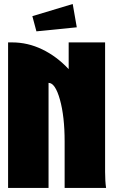

<svg xmlns="http://www.w3.org/2000/svg" viewBox="-20 -930 560 950"><path d="M160.2 -774.9 140.1 -850.1 339.8 -910.2 359.9 -794.9ZM20 -720.2H40Q117.2 -720.2 188.7 -685.8Q260.3 -651.4 319.8 -587.9V-720.2H500V-80.1Q500 -33.2 504.9 0H299.8V-230Q299.8 -353.5 276.6 -436.8Q253.4 -520 220.2 -520V0H20Z"/></svg>

Font: Mikodacs
Style: Regular
Weight: 400
Designer: gluk (gluksza@wp.pl)
Foundry: gluk (gluksza@wp.pl)
Version: Version 0.28